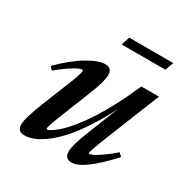

<svg xmlns="http://www.w3.org/2000/svg" viewBox="-142 -712 819 844"><g transform="rotate(30 267.5 -289.5)"><path d="M262.2 -548.8 276.4 -591.3H500L484.4 -548.8ZM91.3 11.2Q55.7 11.2 55.7 -24.9Q55.7 -56.2 95.7 -156.7L149.9 -291Q172.4 -347.7 172.4 -362.3Q172.4 -366.7 168.5 -366.7Q162.1 -366.7 149.7 -361.3Q137.2 -356 111.3 -338.9Q85.4 -321.8 54.2 -295.9L39.6 -311Q99.6 -372.1 155 -405Q210.4 -438 243.7 -438Q278.8 -438 278.8 -402.3Q278.8 -369.6 247.1 -291L188.5 -144Q161.6 -76.2 161.6 -64.9Q161.6 -61 165.5 -61Q168.9 -61 176.8 -64.7Q184.6 -68.4 199 -79.1Q213.4 -89.8 230.7 -106.4Q248 -123 271.2 -152.6Q294.4 -182.1 318.6 -219.2Q342.8 -256.3 372.1 -311.5Q401.4 -366.7 429.7 -432.1H519L401.9 -139.6Q376.5 -74.7 376.5 -65.4Q376.5 -61 380.4 -61Q386.2 -61 399.2 -67.1Q412.1 -73.2 437 -90.6Q461.9 -107.9 491.7 -133.8L507.8 -118.7Q388.7 11.2 331.5 11.2Q295.9 11.2 295.9 -24.9Q295.9 -58.1 326.7 -134.8L390.6 -295.4Q356.4 -227.5 320.6 -173.6Q284.7 -119.6 253.4 -85.7Q222.2 -51.8 191.4 -29.3Q160.6 -6.8 136.5 2.2Q112.3 11.2 91.3 11.2Z"/></g></svg>

Font: Elstob 14pt SemiBold
Style: Italic
Weight: 600
Italic angle: -20°
Designer: Peter S. Baker
Version: Version 1.015